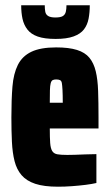

<svg xmlns="http://www.w3.org/2000/svg" viewBox="-20 -697 415 725"><path d="M199 8Q146 8 113 -3Q80 -14 61.5 -35.5Q43 -57 35 -88.5Q27 -120 25 -161.5Q23 -203 23 -254Q23 -321 27 -370Q31 -419 47.5 -452Q64 -485 98.5 -501.5Q133 -518 192 -518Q240 -518 270.5 -508.5Q301 -499 317.5 -479Q334 -459 341.5 -428Q349 -397 350.5 -353.5Q352 -310 352 -254V-212H168Q168 -177 169.5 -157Q171 -137 177 -127Q183 -117 196 -114.5Q209 -112 234 -112Q245 -112 262.5 -112.5Q280 -113 302 -114Q324 -115 344 -115V-6Q327 -2 303 1Q279 4 252 6Q225 8 199 8ZM217 -294V-309Q217 -339 216 -357Q215 -375 213.5 -383.5Q212 -392 206.5 -394.5Q201 -397 192 -397Q184 -397 179 -394.5Q174 -392 171.5 -383Q169 -374 168.5 -356Q168 -338 168 -309H230ZM190 -550Q148 -550 122.5 -559Q97 -568 83.5 -585.5Q70 -603 65 -626Q60 -649 60 -677H149Q149 -663 151 -652.5Q153 -642 162 -636.5Q171 -631 189 -631Q209 -631 217.5 -636.5Q226 -642 228.5 -652.5Q231 -663 231 -677H319Q319 -650 314.5 -626.5Q310 -603 297 -586Q284 -569 258 -559.5Q232 -550 190 -550Z"/></svg>

Font: Saira ExtraCondensed Black
Style: Regular
Weight: 900
Width: 2
Designer: Hector Gatti with collaboration of the Omnibus-Type team
Foundry: Omnibus-Type
Version: Version 1.101